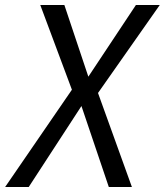

<svg xmlns="http://www.w3.org/2000/svg" viewBox="-22 -745 656 765"><path d="M264.5 -387.5 138.5 -725H234.5L330 -439.5L519.5 -725H614.5L368.5 -374.5L503.5 0H411.5L302.5 -322.5L92.5 0H-1.5Z"/></svg>

Font: JuliaMono
Style: Italic
Weight: 400
Italic angle: -9°
Monospace: yes
Designer: cormullion
Foundry: corm
Version: Version 0.057; ttfautohint (v1.8.4)